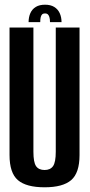

<svg xmlns="http://www.w3.org/2000/svg" viewBox="-20 -792 383 816"><path d="M169.5 4Q247 4 282.5 -26.5Q318 -57 318 -133V-675H217V-147Q217 -102.5 205.5 -86Q194 -69.5 169.5 -69.5Q144.5 -69.5 133.2 -86Q122 -102.5 122 -147V-675H20.5V-133Q20.5 -57 56 -26.5Q91.5 4 169.5 4ZM171.5 -772Q147.5 -772 132 -762.5Q116.5 -753 109 -736Q101.5 -719 101.5 -698H151Q151 -711 153 -719Q155 -727 159.2 -731Q163.5 -735 171.5 -735Q178.5 -735 182.8 -731.5Q187 -728 189.8 -719.8Q192.5 -711.5 192.5 -698H241.5Q241.5 -719 233.8 -736Q226 -753 210.5 -762.5Q195 -772 171.5 -772Z"/></svg>

Font: Anybody ExtraCondensed Medium
Style: Regular
Weight: 500
Width: 2
Version: Version 1.113;gftools[0.9.25]